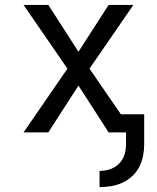

<svg xmlns="http://www.w3.org/2000/svg" viewBox="-20 -540 640 783"><path d="M386 223V157Q408 157 429 150Q450 143 465.5 127.5Q481 112 487.5 91Q494 70 494 48V0H423L300 -191L177 0H76L255 -260L76 -520H177L300 -329L423 -520H524L345 -260L473 -74H568V48Q568 72 563.5 95.5Q559 119 548 140.5Q537 162 519 178.5Q501 195 479.5 205Q458 215 434 219Q410 223 386 223Z"/></svg>

Font: Iosevka Extended
Style: Regular
Weight: 400
Width: 7
Monospace: yes
Designer: Belleve Invis
Foundry: Belleve Invis
Version: Version 32.5.0; ttfautohint (v1.8.4)